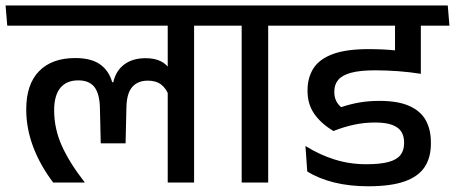

<svg xmlns="http://www.w3.org/2000/svg" viewBox="-40 -654 1630 688"><path d="M655.5 -587.5H561V0H655.5ZM514.5 -562H762L756 -634.5H508.5ZM-14 -562H709L703 -634.5H-20ZM229.5 -446Q146 -446 100 -399Q54 -352 54 -262Q54 -194.5 78.5 -128.8Q103 -63 150.5 0H263V-1.5Q209 -70.5 181.5 -131.8Q154 -193 154 -259Q154 -311.5 176 -338.8Q198 -366 240.5 -366Q279.5 -366 298 -342.5Q316.5 -319 318 -269L321 -140.5H410L413 -269Q414 -319.5 433.8 -342.2Q453.5 -365 490 -365Q519.5 -365 537.8 -350.8Q556 -336.5 564.5 -312L570.5 -402.5Q558.5 -423 536.8 -434.2Q515 -445.5 481.5 -445.5Q435.5 -445.5 405.5 -423.2Q375.5 -401 366 -359.5H362Q350.5 -400.5 318.8 -423.2Q287 -446 229.5 -446Z M921 0V-587.5H826V0ZM1027 -562 1021 -634.5H719L726.5 -562Z M1325.5 -562H1561L1555 -634.5H1319.5ZM1467.5 -587.5H1376.5V-476L1467.5 -475.5ZM1570.5 -562 1564.5 -634.5H988L994 -562ZM1375.5 -586.5V-413.5Q1381.5 -412 1394.2 -408.8Q1407 -405.5 1421.8 -402Q1436.5 -398.5 1449.2 -395.5Q1462 -392.5 1468 -391V-586.5ZM1054.5 -131 1061 -39.5Q1102 -14 1157.2 -0.2Q1212.5 13.5 1279 13.5Q1361 13.5 1410.5 -4.2Q1460 -22 1482 -56Q1504 -90 1504 -139V-144.5Q1504 -189.5 1485.8 -222.8Q1467.5 -256 1427 -274.2Q1386.5 -292.5 1320 -292.5Q1280 -292.5 1246.5 -286.5Q1213 -280.5 1182.5 -270Q1170 -280.5 1164 -293.8Q1158 -307 1158 -324V-326.5Q1158 -351 1172 -367.8Q1186 -384.5 1217.8 -393.2Q1249.5 -402 1303 -402Q1344.5 -402 1385.8 -399Q1427 -396 1468 -389.5V-460.5Q1420 -469 1375.8 -473.5Q1331.5 -478 1280.5 -478Q1200 -478 1152 -460Q1104 -442 1083 -408.8Q1062 -375.5 1062 -330.5V-327Q1062 -281 1086.2 -246Q1110.5 -211 1155 -184.5Q1191 -199 1228 -207Q1265 -215 1304.5 -215Q1343.5 -215 1366 -206.2Q1388.5 -197.5 1398.2 -181.8Q1408 -166 1408 -144.5V-140.5Q1408 -115 1394.8 -98.2Q1381.5 -81.5 1351.8 -73.5Q1322 -65.5 1272 -65.5Q1213 -65.5 1158.8 -82.5Q1104.5 -99.5 1054.5 -131Z"/></svg>

Font: Anek Devanagari Medium
Style: Regular
Weight: 500
Designer: Kailash Malviya (Devanagari) & Yesha Goshar (Latin)
Foundry: Ek Type
Version: Version 1.003